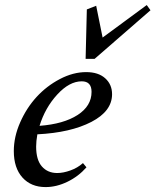

<svg xmlns="http://www.w3.org/2000/svg" viewBox="-20 -742 626 773"><path d="M324.7 -504.9 329.6 -704.1 367.2 -718.8 393.1 -590.8 570.8 -721.7 585.9 -700.7 360.8 -504.9ZM163.6 11.2Q105 11.2 70.3 -27.3Q35.6 -65.9 35.6 -133.8Q35.6 -191.4 61.3 -249.5Q86.9 -307.6 127.4 -351.8Q168 -396 221.2 -423.8Q274.4 -451.7 327.1 -451.7Q376 -451.7 403.6 -426.8Q431.2 -401.9 431.2 -362.8Q431.2 -294.4 347.9 -251.2Q264.6 -208 130.4 -201.2Q125.5 -173.3 125.5 -151.9Q125.5 -98.1 148.7 -71.8Q171.9 -45.4 210.4 -45.4Q234.4 -45.4 263.2 -55.7Q292 -65.9 314 -85.4L328.1 -68.4Q295.9 -31.7 251.7 -10.3Q207.5 11.2 163.6 11.2ZM309.1 -414.6Q259.3 -414.6 210.4 -361.3Q161.6 -308.1 139.2 -235.4Q236.3 -242.7 292.5 -279.1Q348.6 -315.4 348.6 -372.1Q348.6 -414.6 309.1 -414.6Z"/></svg>

Font: Elstob 10pt Medium
Style: Italic
Weight: 500
Italic angle: -20°
Designer: Peter S. Baker
Version: Version 1.015